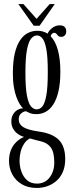

<svg xmlns="http://www.w3.org/2000/svg" viewBox="-20 -679 363 948"><path d="M162 249Q118.5 249 87.8 230.8Q57 212.5 40.8 182.2Q24.5 152 24.5 116Q24.5 88.5 31.8 67.8Q39 47 50.8 32.8Q62.5 18.5 75.5 9.5Q88.5 0.5 99 -3Q94 -4 83.8 -8.5Q73.5 -13 62.5 -22Q51.5 -31 43.8 -45.2Q36 -59.5 36 -79Q36 -100.5 44.8 -114.5Q53.5 -128.5 65.5 -135.8Q77.5 -143 87 -143.5Q88.5 -143.5 91.2 -143.8Q94 -144 94.5 -143.5Q87 -150 78.2 -163.8Q69.5 -177.5 61.5 -198.5Q53.5 -219.5 48.5 -249Q43.5 -278.5 43.5 -316Q43.5 -376 53.2 -416.5Q63 -457 80 -481.5Q97 -506 118.5 -516.5Q140 -527 163.5 -527Q202.5 -527 227.8 -502.5Q253 -478 265.5 -432.8Q278 -387.5 278 -325.5Q278 -269 268.8 -228.8Q259.5 -188.5 243.2 -163.5Q227 -138.5 205.8 -127Q184.5 -115.5 161 -115.5Q138.5 -115.5 126 -121.2Q113.5 -127 111 -128.5Q110.5 -129 109.5 -129.2Q108.5 -129.5 107 -129.5Q97.5 -129.5 85 -119.5Q72.5 -109.5 72.5 -90Q72.5 -65.5 94.8 -51.5Q117 -37.5 171.5 -29.5Q238 -20.5 270 11.2Q302 43 302 106.5Q302 143 290.2 170Q278.5 197 258.2 214.5Q238 232 213.2 240.5Q188.5 249 162 249ZM162 227.5Q202 227.5 225 197.2Q248 167 248 124Q248 73.5 231.5 50Q215 26.5 181 18.5Q168.5 15.5 158 12.8Q147.5 10 139.8 7.8Q132 5.5 127.5 4.5Q110 13.5 98.8 31Q87.5 48.5 82 70Q76.5 91.5 76.5 114Q76.5 141.5 85.5 167.5Q94.5 193.5 113.2 210.5Q132 227.5 162 227.5ZM161 -139Q176.5 -139 188.8 -153Q201 -167 208.5 -206.8Q216 -246.5 216 -323.5Q216 -397.5 208.8 -436.2Q201.5 -475 189.5 -489.5Q177.5 -504 162.5 -504Q147.5 -504 134.5 -489.5Q121.5 -475 113.5 -435.2Q105.5 -395.5 105.5 -320.5Q105.5 -245 113.2 -205.8Q121 -166.5 133.8 -152.8Q146.5 -139 161 -139ZM210 -495.5Q213.5 -520.5 233 -537.2Q252.5 -554 274.5 -554Q291.5 -554 299.2 -546Q307 -538 307 -524.5Q307 -512 300.2 -504.5Q293.5 -497 281.5 -497Q272.5 -497 267.5 -502Q262.5 -507 258.5 -512Q254.5 -517 247 -517Q240.5 -517 235.2 -510.5Q230 -504 230 -494.5ZM146.5 -552 70.5 -659H95.5L160.5 -586L225.5 -659H250.5L175.5 -552Z"/></svg>

Font: Imbue 48pt Light
Style: Regular
Weight: 300
Designer: Tyler Finck
Foundry: Etcetera Type Company
Version: Version 1.102